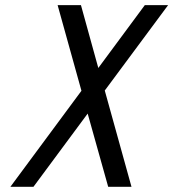

<svg xmlns="http://www.w3.org/2000/svg" viewBox="-20 -720 668 740"><path d="M20 0ZM383.8 -371.1 486.8 0H397L317.9 -282.2L108.9 0H20L293.9 -370.1L202.1 -700.2H292L358.9 -458L538.1 -700.2H627.9Z"/></svg>

Font: Pfennig
Style: Italic
Weight: 500
Italic angle: -13°
Version: Version 20120410 ; ttfautohint (v0.8)